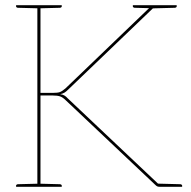

<svg xmlns="http://www.w3.org/2000/svg" viewBox="-20 -720 738 740"><path d="M124 0V-700H136V-362H183Q202 -362 210.5 -365Q219 -368 232 -379L558 -692Q564 -697 567.5 -698.5Q571 -700 576 -700H582L242 -374Q235 -367 228.5 -363Q222 -359 212 -357Q221 -356 228 -352Q235 -348 241 -341L602 0H597Q590 0 586.5 -1.5Q583 -3 579 -7L235 -332Q222 -345 211.5 -348.5Q201 -352 183 -352H136V0ZM555 -687 564 -692 576 -700H600L577 -688ZM597 0 574 -13 598 -12ZM42 0V-5Q42 -7 44.5 -8.5Q47 -10 49 -10L126 -12L127 0ZM133 0 134 -12 211 -10Q213 -10 215.5 -8.5Q218 -7 218 -5V0ZM127 -700 126 -688 49 -690Q47 -690 44.5 -691.5Q42 -693 42 -695V-700ZM218 -700V-695Q218 -693 215.5 -691.5Q213 -690 211 -690L134 -688L133 -700ZM597 0 598 -12 675 -10Q677 -10 679.5 -8.5Q682 -7 682 -5V0ZM661 -700V-695Q661 -693 658.5 -691.5Q656 -690 654 -690L577 -688L576 -700ZM577 -700 576 -688 499 -690Q497 -690 494.5 -691.5Q492 -693 492 -695V-700Z"/></svg>

Font: Aleo Thin
Style: Regular
Weight: 250
Designer: Alessio Laiso
Foundry: Alessio Laiso
Version: Version 2.001;gftools[0.9.29]